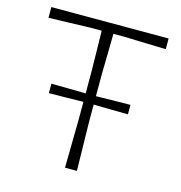

<svg xmlns="http://www.w3.org/2000/svg" viewBox="-106 -808 850 903"><g transform="rotate(15 319.0 -356.5)"><path d="M291 0Q292 -60 292.8 -115.8Q293.5 -171.5 294.5 -237V-321.5Q251 -320.5 212 -320Q173 -319.5 127 -319V-365Q173.5 -364.5 212.5 -364Q251.5 -363.5 294.5 -362.5V-469Q293.5 -523.5 292.8 -571Q292 -618.5 291 -667H236.5Q174 -665 125.8 -663.5Q77.5 -662 33.5 -661V-713H604.5V-661Q561 -662 512.8 -663.5Q464.5 -665 401.5 -667H348Q347.5 -618.5 346.5 -571Q345.5 -523.5 344.5 -469V-362.5Q388 -363.5 427.2 -364Q466.5 -364.5 512 -365V-319Q466 -319.5 426.8 -320Q387.5 -320.5 344.5 -321.5V-237Q345.5 -171.5 346.8 -116Q348 -60.5 349 0Z"/></g></svg>

Font: Commissioner Loud ExtraLight
Style: Regular
Weight: 200
Designer: Kostas Bartsokas
Foundry: Kostas Bartsokas
Version: Version 1.000; ttfautohint (v1.8.3)